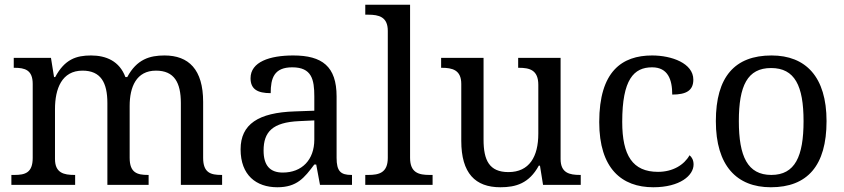

<svg xmlns="http://www.w3.org/2000/svg" viewBox="-20 -780 3562 810"><path d="M28 0H297V-42H294C250 -42 212 -50 212 -109V-320C212 -406 241 -482 328 -482C405 -482 433 -432 433 -345V0H607V-42H604C559 -42 527 -51 527 -114V-333C527 -413 555 -482 638 -482C715 -482 743 -432 743 -345V0H917V-42H914C869 -42 837 -51 837 -114V-350C837 -487 776 -546 674 -546C612 -546 557 -530 517 -455H509C484 -522 428 -546 364 -546C302 -546 253 -530 213 -455H208L195 -536H38V-494H41C85 -494 118 -485 118 -426V-114C118 -51 86 -42 41 -42H28Z M1150 10C1233 10 1264 -30 1306 -86H1314L1330 0H1465V-42H1462C1417 -42 1400 -58 1400 -114V-373C1400 -500 1339 -546 1217 -546C1118 -546 1037 -519 1037 -450C1037 -404 1066 -387 1122 -387C1122 -450 1136 -496 1213 -496C1295 -496 1306 -445 1306 -373V-313L1223 -310C1070 -305 995 -256 995 -150C995 -41 1061 10 1150 10ZM1173 -52C1118 -52 1092 -83 1092 -145C1092 -223 1129 -264 1242 -269L1306 -272V-191C1306 -106 1254 -52 1173 -52Z M1521 0H1805V-42H1792C1747 -42 1710 -51 1710 -114V-760H1521V-718H1534C1578 -718 1616 -709 1616 -650V-114C1616 -51 1579 -42 1534 -42H1521Z M2091 10C2156 10 2212 -6 2253 -81H2258L2271 0H2430V-42H2427C2383 -42 2345 -50 2345 -109V-536H2166V-494H2169C2214 -494 2251 -485 2251 -422V-216C2251 -119 2213 -54 2125 -54C2044 -54 2020 -104 2020 -191V-536H1841V-494H1844C1888 -494 1926 -485 1926 -426V-186C1926 -49 1985 10 2091 10Z M2736 10C2849 10 2906 -40 2906 -86C2906 -104 2899 -117 2889 -125C2866 -84 2818 -55 2756 -55C2649 -55 2605 -124 2605 -266C2605 -445 2654 -496 2731 -496C2798 -496 2816 -444 2816 -381C2875 -381 2905 -398 2905 -444C2905 -513 2814 -546 2731 -546C2604 -546 2508 -479 2508 -265C2508 -69 2603 10 2736 10Z M3232 10C3386 10 3467 -81 3467 -269C3467 -456 3379 -546 3235 -546C3080 -546 3000 -456 3000 -269C3000 -81 3088 10 3232 10ZM3234 -42C3134 -42 3097 -120 3097 -269C3097 -418 3133 -493 3233 -493C3333 -493 3370 -418 3370 -269C3370 -120 3334 -42 3234 -42Z"/></svg>

Font: Noto Serif Balinese
Style: Regular
Weight: 400
Designer: Monotype Design Team
Foundry: Monotype Imaging Inc.
Version: Version 2.005